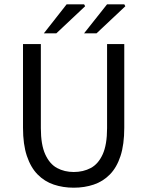

<svg xmlns="http://www.w3.org/2000/svg" viewBox="-20 -861 685 893"><path d="M323 12Q273 12 230 -2.5Q187 -17 155 -49.5Q123 -82 105 -135.5Q87 -189 87 -267V-656H170V-265Q170 -188 190.5 -143Q211 -98 245.5 -79.5Q280 -61 323 -61Q367 -61 402 -79.5Q437 -98 457.5 -143Q478 -188 478 -265V-656H558V-267Q558 -189 540.5 -135.5Q523 -82 491 -49.5Q459 -17 416 -2.5Q373 12 323 12ZM184 -706 290 -841H371L376 -832L242 -706ZM371 -706 478 -841H558L563 -832L429 -706Z"/></svg>

Font: Mada
Style: Regular
Weight: 400
Designer: Khaled Hosny
Version: Version 1.5